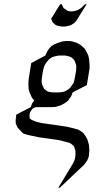

<svg xmlns="http://www.w3.org/2000/svg" viewBox="-20 -604 473 898"><path d="M53.2 -34.2V-43L54.2 -50.8L56.2 -67.9L124 -103L129.9 -120.1L136.2 -128.9L140.1 -134.8L137.2 -137.2L129.9 -146L118.2 -171.9L113.8 -188L112.8 -214.8L113.8 -231L126 -309.1L191.9 -344.2L199.2 -359.9L204.1 -369.1L213.9 -381.8L219.2 -387.2L231 -395L248 -402.8L272 -410.2L288.1 -412.1H304.2L318.8 -410.2L340.8 -402.8L355 -395L375 -377.9L380.9 -369.1L393.1 -344.2L397 -326.2L398.9 -300.8V-283.2L386.2 -206.1L319.8 -171.9L313 -153.8L307.1 -146L297.9 -132.8L293 -128.9L280.8 -120.1L263.2 -110.8L238.8 -104L223.1 -103H153.8L146 -102.1L142.1 -101.1L133.8 -97.2L127.9 -89.8L122.1 -81.1L120.1 -77.1L118.2 -67.9V-60.1V-56.2L119.1 -50.8L123 -46.9L128.9 -43L150.9 -34.2L172.9 -28.8L293.9 -11.2L315.9 -5.9L345.2 2L358.9 9.8L370.1 19L378.9 30.8L388.2 46.9L396 73.2L397.9 99.1L396 120.1L395 128.9L388.2 146L382.8 153.8L373 167L259.8 273.9H252.9L319.8 163.1L328.1 146L331.1 134.8L333 120.1V110.8V103L331.1 94.2L326.2 81.1L323.2 77.1L312 67.9L305.2 64L274.9 56.2L252.9 50.8L162.1 38.1L118.2 28.8L103 24.9L87.9 20L76.2 7.8L62 -7.8L54.2 -24.9ZM174.8 -223.1 175.8 -214.8 178.2 -206.1 184.1 -192.9 187 -188 196.8 -180.2 204.1 -175.8 211.9 -173.8 227.1 -171.9H257.8L272.9 -173.8L280.8 -175.8L290 -180.2L301.8 -188L308.1 -192.9L316.9 -206.1L323.2 -214.8L326.2 -223.1L330.1 -240.2L335.9 -273.9L336.9 -292L335.9 -300.8L333 -309.1L328.1 -321.8L324.2 -326.2L314.9 -335L307.1 -338.9L299.8 -340.8L286.1 -344.2H253.9L237.8 -340.8L230 -338.9L221.2 -335L209 -326.2L205.1 -321.8L194.8 -309.1L189.9 -300.8L186 -292L181.2 -273.9L175.8 -240.2ZM219.2 -516.1 261.2 -584H269L274.9 -570.8L277.8 -565.9L288.1 -559.1L294.9 -554.2L301.8 -551.8L310.1 -550.8H317.9L326.2 -551.8L341.8 -556.2L347.2 -559.1L358.9 -565.9L377 -584H384.8L342.8 -516.1L333 -502L329.1 -498L315.9 -488.8L308.1 -484.9L299.8 -482.9L283.2 -480H268.1L252.9 -482.9L245.1 -484.9L237.8 -488.8L228 -498L225.1 -502Z"/></svg>

Font: Petahja
Style: Italic
Weight: 400
Designer: T. Christopher White
Version: Version 1.1